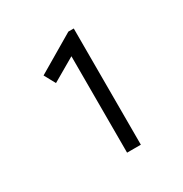

<svg xmlns="http://www.w3.org/2000/svg" viewBox="-95 -851 471 495"><g transform="rotate(-30 140.5 -604.0)"><path d="M147 -746 159 -725 78 -678 60 -711 172 -777H188V-431H168Q162 -431 157 -431Q152 -431 147 -431Z"/></g></svg>

Font: Mach ExtraLight
Style: Regular
Weight: 250
Version: Version 1.002